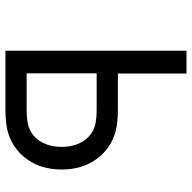

<svg xmlns="http://www.w3.org/2000/svg" viewBox="-20 -687 707 707"><g transform="rotate(90 333.5 -333.5)"><path d="M250.7 -414.1H380.2Q432.3 -414.1 461.6 -406.2Q526 -389.3 565.1 -336.3Q604.2 -283.2 604.2 -207Q604.2 -130.9 565.1 -77.8Q526 -24.7 461.6 -7.8Q432.3 0 380.2 0H166.7V-666.7H250.7ZM250 -335.9V-78.1H380.2Q417.3 -78.1 438.8 -83.3Q477.2 -93.1 499 -126.3Q520.8 -159.5 520.8 -207Q520.8 -254.6 499 -287.8Q477.2 -321 438.8 -330.7Q417.3 -335.9 380.2 -335.9Z"/></g></svg>

Font: Monoid
Style: Regular
Weight: 400
Width: 4
Monospace: yes
Designer: Andreas Larsen (@larsenwork)
Version: Version 0.61